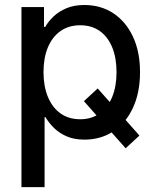

<svg xmlns="http://www.w3.org/2000/svg" viewBox="-20 -558 633 782"><path d="M377.9 -197.8 547.9 -5.9 491.7 45.9 321.8 -146ZM67.4 204.1V-529.3H159.2V-448.2H164.1Q177.2 -471.2 198.7 -491.5Q220.2 -511.7 251.2 -524.7Q282.2 -537.6 323.7 -537.6Q390.6 -537.6 441.7 -503.9Q492.7 -470.2 521.5 -408.7Q550.3 -347.2 550.3 -264.2Q550.3 -181.2 521.7 -119.4Q493.2 -57.6 442.1 -23.4Q391.1 10.7 323.7 10.7Q282.7 10.7 252.2 -2.4Q221.7 -15.6 200.4 -36.4Q179.2 -57.1 165 -81.1H161.6V204.1ZM306.6 -72.3Q352.5 -72.3 385.7 -95.9Q418.9 -119.6 436.8 -162.8Q454.6 -206.1 454.6 -264.2Q454.6 -322.8 436.8 -365.7Q418.9 -408.7 386 -431.9Q353 -455.1 306.6 -455.1Q259.8 -455.1 226.3 -431.4Q192.9 -407.7 175 -365Q157.2 -322.3 157.2 -264.2Q157.2 -207 175 -163.6Q192.9 -120.1 226.3 -96.2Q259.8 -72.3 306.6 -72.3Z"/></svg>

Font: Inter Cardless Tabular
Style: Regular
Weight: 400
Designer: Rasmus Andersson
Foundry: rsms
Version: Version 4.000;git-4fc901f